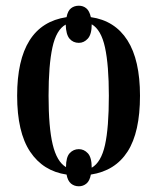

<svg xmlns="http://www.w3.org/2000/svg" viewBox="-20 -604 549 672"><path d="M256 48Q240 48 228.5 38.5Q217 29 213 7Q131 -5 85.5 -73Q40 -141 40 -269Q40 -518 213 -544Q217 -566 228.5 -575Q240 -584 256 -584Q271 -584 282 -575Q293 -566 298 -544Q382 -532 426 -463Q470 -394 470 -269Q470 -141 426.5 -73.5Q383 -6 298 7Q294 29 282.5 38.5Q271 48 256 48ZM211 -19Q211 -54 224 -68Q237 -82 256 -82Q274 -82 287.5 -67.5Q301 -53 301 -17Q334 -36 347.5 -96.5Q361 -157 361 -269Q361 -376 347.5 -438Q334 -500 301 -519Q301 -484 287.5 -469Q274 -454 256 -454Q236 -454 223.5 -468.5Q211 -483 210 -518Q177 -500 163.5 -438Q150 -376 150 -269Q150 -158 164.5 -98Q179 -38 211 -19Z"/></svg>

Font: Noto Serif Display ExtraCondensed SemiBold
Style: Regular
Weight: 600
Width: 2
Designer: Monotype Design Team
Foundry: Monotype Imaging Inc.
Version: Version 2.009